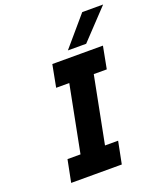

<svg xmlns="http://www.w3.org/2000/svg" viewBox="-162 -1004 927 1105"><g transform="rotate(-20 302.0 -451.0)"><path d="M164 -20 289 -660H439L314 -20ZM80 0 107 -136H417L390 0ZM186 -544 212 -680H522L496 -544ZM323 -723 476 -902H604L435 -723Z"/></g></svg>

Font: Teachers
Style: Italic
Weight: 400
Italic angle: -11°
Designer: Alfredo Marco Pradil, Chank Diesel
Version: Version 1.001